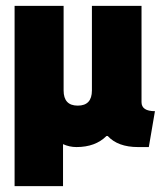

<svg xmlns="http://www.w3.org/2000/svg" viewBox="-20 -494 559 658"><path d="M242 10Q218 10 196 0V144H30V-474H198V-184Q198 -132 246.5 -132Q295 -132 295 -184V-474H465V-144Q465 -113 511 -113L490 10H453Q384 10 349 -28H345Q307 10 242 10Z"/></svg>

Font: Passion One
Style: Regular
Weight: 400
Designer: Alejandro Lo Celso
Foundry: Fontstage
Version: Version 1.002